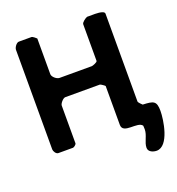

<svg xmlns="http://www.w3.org/2000/svg" viewBox="-156 -833 1059 1148"><g transform="rotate(-20 373.5 -259.5)"><path d="M173 -707H93C77 -707 60 -681 60 -667V-33C60 -22 72 0 87 0H180C187 0 203 -13 203 -20V-260C203 -273 226 -300 240 -300H460C465 -300 490 -282 490 -280V-33C490 29 596 -17 620 20C620 23 621 40 621 43C621 82 593 114 593 151C593 178 624 188 645 188C724 188 747 26 747 -28C747 -93 728 -97 660 -100C658 -101 637 -122 637 -127V-687C637 -710 569 -707 563 -707H527C517 -704 490 -685 490 -673V-440C490 -431 458 -420 453 -420H247C230 -420 203 -442 203 -460V-687C200 -690 181 -707 173 -707Z"/></g></svg>

Font: Asimov Print
Style: C
Weight: 500
Designer: Google
Version: Version 2.000980: 2014